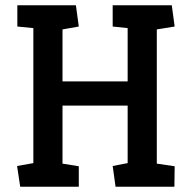

<svg xmlns="http://www.w3.org/2000/svg" viewBox="-20 -711 727 731"><path d="M57 0 45 -79 107 -90V-604L46 -610V-691H269L280 -610L218 -599V-401H466V-604L409 -610V-691H634L645 -610L577 -599V-88L645 -78L644 0H420L409 -79L466 -90V-309H218V-88L280 -78V0Z"/></svg>

Font: Kreon Medium
Style: Regular
Weight: 500
Version: Version 2.002